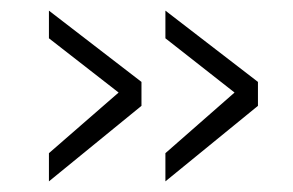

<svg xmlns="http://www.w3.org/2000/svg" viewBox="-20 -427 551 361"><path d="M72 -139 203 -253 72 -355V-407L246 -273V-228L72 -86ZM291 -139 421 -253 291 -355V-407L465 -273V-228L291 -86Z"/></svg>

Font: Cairo Light
Style: Regular
Weight: 300
Designer: Mohamed Gaber, the designers of Titillium
Foundry: Kief Type Foundry
Version: Version 2.009; ttfautohint (v1.5.33-1714) -l 8 -r 50 -G 200 